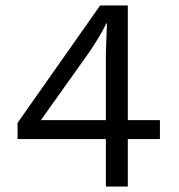

<svg xmlns="http://www.w3.org/2000/svg" viewBox="-20 -680 651 700"><path d="M563 -173H446V0H366V-173H44V-232L345 -660H446V-242H563ZM129 -242H366V-489L370 -595H368Q343 -544 302 -485Z"/></svg>

Font: Work Sans
Style: Regular
Weight: 400
Designer: Wei Huang
Foundry: Wei Huang
Version: Version 1.500; ttfautohint (v1.6)